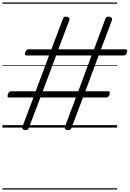

<svg xmlns="http://www.w3.org/2000/svg" viewBox="-20 -1030 1047 1550"><path d="M176 19Q153 12 161 -7L250 -243H55Q44 -243 41.5 -249Q39 -255 44 -268Q48 -282 53.5 -287.5Q59 -293 70 -293H268L376 -582H195Q184 -582 182 -587.5Q180 -593 184 -606Q188 -620 194.5 -626Q201 -632 211 -632H395L489 -881Q496 -901 523 -894Q547 -886 540 -868L451 -632H739L832 -881Q839 -901 866 -894Q890 -886 884 -868L795 -632H993Q1004 -632 1006.5 -626Q1009 -620 1004 -606Q1001 -593 994.5 -587.5Q988 -582 978 -582H776L669 -293H853Q863 -293 866 -287.5Q869 -282 864 -268Q860 -255 854 -249Q848 -243 838 -243H650L556 5Q549 25 520 19Q508 15 504.5 9Q501 3 504 -7L593 -243H306L212 5Q205 25 176 19ZM325 -293H612L719 -582H433ZM0 490H925V500H0ZM0 -20H925V0H0ZM0 -505H925V-500H0ZM0 -1010H925V-1000H0Z"/></svg>

Font: Playwrite MX Guides
Style: Regular
Weight: 400
Designer: Veronika Burian, José Scaglione
Foundry: TypeTogether
Version: Version 1.003